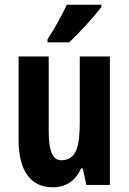

<svg xmlns="http://www.w3.org/2000/svg" viewBox="-20 -786 548 816"><path d="M411 -756V-766H264C243 -722 217 -672 182 -619V-606H274C320 -649 384 -720 411 -756ZM447 -546H319V-268C319 -163 305 -105 240 -105C203 -105 187 -146 187 -228V-546H59V-191C59 -65 107 10 204 10C260 10 300 -17 325 -70H332L347 0H447Z"/></svg>

Font: Noto Sans Malayalam ExtraCondensed
Style: Bold
Weight: 700
Width: 2
Designer: Jelle Bosma - Monotype Design Team
Foundry: Monotype Imaging Inc.
Version: Version 2.104